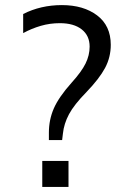

<svg xmlns="http://www.w3.org/2000/svg" viewBox="-20 -734 487 754"><path d="M172 -184V-213Q172 -264 191.5 -308.5Q211 -353 261 -409Q300 -452 316 -484.5Q332 -517 332 -551Q332 -594 301 -618.5Q270 -643 215 -643Q176 -643 140 -632.5Q104 -622 71 -604V-679Q140 -714 223 -714Q308 -714 361.5 -673.5Q415 -633 415 -558Q415 -509 392.5 -467Q370 -425 320 -373Q271 -323 251 -285.5Q231 -248 227 -209L224 -184ZM146 0V-102H249V0Z"/></svg>

Font: Winston
Style: Regular
Weight: 400
Designer: Original fonts by Vernon Adams / Changes by Cristiano Sobral
Foundry: Original fonts by Vernon Adams / Changes by Cristiano Sobral
Version: Version 2.503;July 17, 2020;FontCreator 13.0.0.2655 64-bit